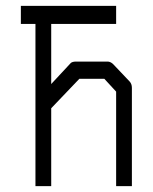

<svg xmlns="http://www.w3.org/2000/svg" viewBox="-20 -686 526 658"><path d="M101.5 -604H51.5V-666H378V-604H155.5V-398L222.5 -470Q228 -475 241 -475H348.5Q358 -475 367 -467L424 -407Q432 -398.5 432 -385V-48H378V-372L337.5 -416H252L155.5 -315V-48H101.5Z"/></svg>

Font: 3270 Nerd Font Mono SemCond
Style: Regular
Weight: 400
Monospace: yes
Version: Version 3.0.1;Nerd Fonts 3.1.1